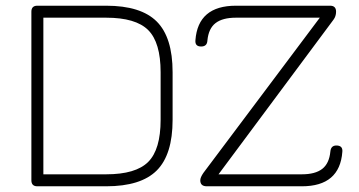

<svg xmlns="http://www.w3.org/2000/svg" viewBox="-20 -653 1260 673"><path d="M111 0Q90 0 90 -21V-612Q90 -633 111 -633H352Q474 -633 529.5 -577.5Q585 -522 585 -400V-233Q585 -111 529.5 -55.5Q474 0 352 0ZM705 0Q682 0 682 -21Q682 -31 693 -47L1101 -591H807Q760 -591 735.5 -572Q711 -553 707 -511Q706 -490 685 -490Q663 -490 665 -512Q674 -633 807 -633H1137Q1158 -633 1158 -612Q1158 -596 1149 -584L746 -42H1038Q1085 -42 1109.5 -61Q1134 -80 1138 -122Q1140 -143 1159 -143Q1182 -143 1180 -121Q1171 0 1038 0ZM132 -42H352Q456 -42 499.5 -85.5Q543 -129 543 -233V-400Q543 -504 499.5 -547.5Q456 -591 352 -591H132Z"/></svg>

Font: Jura Light
Style: Regular
Weight: 300
Designer: Daniel Johnson, Alexei Vanyashin
Foundry: Daniel Johnson
Version: Version 5.103